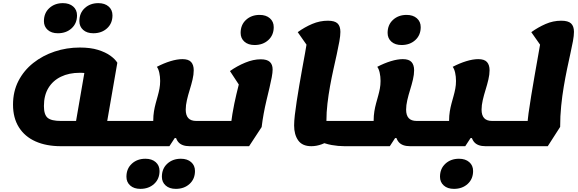

<svg xmlns="http://www.w3.org/2000/svg" viewBox="-20 -907 3686 1224"><path d="M575 -695Q534 -695 510 -716.5Q486 -738 486 -772Q486 -824 520.5 -855.5Q555 -887 607 -887Q648 -887 672.5 -865.5Q697 -844 697 -809Q697 -758 662.5 -726.5Q628 -695 575 -695ZM349 -695Q308 -695 284 -716.5Q260 -738 260 -772Q260 -824 294.5 -855.5Q329 -887 381 -887Q422 -887 446.5 -865.5Q471 -844 471 -809Q471 -758 436.5 -726.5Q402 -695 349 -695ZM423 25 501 -136H836L810 25ZM368 25Q275 25 206.5 -5.5Q138 -36 100.5 -95.5Q63 -155 63 -240Q63 -324 97.5 -391Q132 -458 192 -505.5Q252 -553 328.5 -578.5Q405 -604 489 -604Q557 -604 605 -589Q653 -574 683.5 -552Q714 -530 728 -507L657 -98L575 25ZM463 -125 529 -507 537 -427Q538 -439 524 -441Q510 -443 489 -443Q420 -443 368.5 -418Q317 -393 288.5 -346Q260 -299 260 -231Q260 -176 283.5 -156Q307 -136 368 -136H489ZM810 25 836 -136Q854 -136 857.5 -114.5Q861 -93 855 -55Q849 -18 838.5 3.5Q828 25 810 25Z M811 25 837 -136H1023L957 -70V-138Q957 -170 961.5 -197Q966 -224 972.5 -248Q979 -272 985.5 -295Q992 -318 996.5 -341.5Q1001 -365 1001 -391Q1001 -419 995.5 -443.5Q990 -468 980 -481Q1024 -504 1066.5 -517Q1109 -530 1143 -530Q1182 -530 1198.5 -511.5Q1215 -493 1215 -459Q1215 -432 1207.5 -400Q1200 -368 1189.5 -334.5Q1179 -301 1171.5 -268.5Q1164 -236 1164 -208Q1164 -172 1180.5 -154Q1197 -136 1231 -136H1317L1291 25H1189Q1140 25 1117.5 -0.5Q1095 -26 1095 -78L1143 -27H1094L1060 25ZM1291 25 1317 -136Q1335 -136 1338.5 -114.5Q1342 -93 1336 -55Q1330 -18 1319.5 3.5Q1309 25 1291 25ZM811 25Q793 25 789.5 3Q786 -19 792 -56Q798 -93 808.5 -114.5Q819 -136 837 -136ZM1101 297Q1060 297 1036 275.5Q1012 254 1012 220Q1012 168 1046.5 136.5Q1081 105 1133 105Q1174 105 1198.5 126.5Q1223 148 1223 183Q1223 234 1188.5 265.5Q1154 297 1101 297ZM875 297Q834 297 810 275.5Q786 254 786 220Q786 168 820.5 136.5Q855 105 907 105Q948 105 972.5 126.5Q997 148 997 183Q997 234 962.5 265.5Q928 297 875 297Z M1292 25 1318 -136H1530L1452 -114Q1456 -147 1461.5 -180Q1467 -213 1473.5 -245Q1480 -277 1487 -306Q1494 -335 1500.5 -361Q1507 -387 1512 -408L1511 -355L1446 -454Q1491 -486 1543 -507.5Q1595 -529 1642 -529Q1682 -529 1700 -512.5Q1718 -496 1718 -464Q1718 -445 1712.5 -415Q1707 -385 1698 -347.5Q1689 -310 1679 -268Q1669 -226 1661 -182.5Q1653 -139 1648 -97L1568 25ZM1292 25Q1274 25 1270.5 3Q1267 -19 1273 -56Q1279 -93 1289.5 -114.5Q1300 -136 1318 -136ZM1603 -620Q1562 -620 1538 -641.5Q1514 -663 1514 -697Q1514 -749 1548.5 -780.5Q1583 -812 1635 -812Q1676 -812 1700.5 -790.5Q1725 -769 1725 -734Q1725 -683 1690.5 -651.5Q1656 -620 1603 -620Z M2176 25Q2136 25 2094 17.5Q2052 10 1994 -14L2045 -136H2241L2215 25ZM1965 25Q1907 25 1881 -12Q1855 -49 1855 -107Q1855 -134 1859.5 -173.5Q1864 -213 1871.5 -261.5Q1879 -310 1888 -363Q1897 -416 1906.5 -468.5Q1916 -521 1925 -570Q1934 -619 1940 -658L1972 -568L1878 -702Q1922 -734 1970.5 -754.5Q2019 -775 2070 -775Q2114 -775 2132 -757.5Q2150 -740 2150 -704Q2150 -680 2143.5 -643.5Q2137 -607 2127 -561.5Q2117 -516 2105.5 -464.5Q2094 -413 2084 -357.5Q2074 -302 2067.5 -246.5Q2061 -191 2061 -138Q2061 -103 2064.5 -82.5Q2068 -62 2075 -49.5Q2082 -37 2092 -24Q2064 1 2030.5 13Q1997 25 1965 25ZM2215 25 2241 -136Q2259 -136 2262.5 -114.5Q2266 -93 2260 -55Q2254 -18 2243.5 3.5Q2233 25 2215 25Z M2216 25 2242 -136H2428L2362 -70V-138Q2362 -170 2366.5 -197Q2371 -224 2377.5 -248Q2384 -272 2390.5 -295Q2397 -318 2401.5 -341.5Q2406 -365 2406 -391Q2406 -419 2400.5 -443.5Q2395 -468 2385 -481Q2429 -504 2471.5 -517Q2514 -530 2548 -530Q2587 -530 2603.5 -511.5Q2620 -493 2620 -459Q2620 -432 2612.5 -400Q2605 -368 2594.5 -334.5Q2584 -301 2576.5 -268.5Q2569 -236 2569 -208Q2569 -172 2585.5 -154Q2602 -136 2636 -136H2722L2696 25H2594Q2545 25 2522.5 -0.5Q2500 -26 2500 -78L2548 -27H2499L2465 25ZM2696 25 2722 -136Q2740 -136 2743.5 -114.5Q2747 -93 2741 -55Q2735 -18 2724.5 3.5Q2714 25 2696 25ZM2216 25Q2198 25 2194.5 3Q2191 -19 2197 -56Q2203 -93 2213.5 -114.5Q2224 -136 2242 -136ZM2540 -620Q2499 -620 2475 -641.5Q2451 -663 2451 -697Q2451 -749 2485.5 -780.5Q2520 -812 2572 -812Q2613 -812 2637.5 -790.5Q2662 -769 2662 -734Q2662 -683 2627.5 -651.5Q2593 -620 2540 -620Z M2697 25 2723 -136H2909L2843 -70V-138Q2843 -170 2847.5 -197Q2852 -224 2858.5 -248Q2865 -272 2871.5 -295Q2878 -318 2882.5 -341.5Q2887 -365 2887 -391Q2887 -419 2881.5 -443.5Q2876 -468 2866 -481Q2910 -504 2952.5 -517Q2995 -530 3029 -530Q3068 -530 3084.5 -511.5Q3101 -493 3101 -459Q3101 -432 3093.5 -400Q3086 -368 3075.5 -334.5Q3065 -301 3057.5 -268.5Q3050 -236 3050 -208Q3050 -172 3066.5 -154Q3083 -136 3117 -136H3203L3177 25H3075Q3026 25 3003.5 -0.5Q2981 -26 2981 -78L3029 -27H2980L2946 25ZM3177 25 3203 -136Q3221 -136 3224.5 -114.5Q3228 -93 3222 -55Q3216 -18 3205.5 3.5Q3195 25 3177 25ZM2697 25Q2679 25 2675.5 3Q2672 -19 2678 -56Q2684 -93 2694.5 -114.5Q2705 -136 2723 -136ZM2874 297Q2833 297 2809 275.5Q2785 254 2785 220Q2785 168 2819.5 136.5Q2854 105 2906 105Q2947 105 2971.5 126.5Q2996 148 2996 183Q2996 234 2961.5 265.5Q2927 297 2874 297Z M3178 25 3204 -136H3410L3343 -115Q3343 -137 3349.5 -185.5Q3356 -234 3366.5 -297Q3377 -360 3388.5 -427Q3400 -494 3411 -554.5Q3422 -615 3429 -657L3461 -568L3367 -702Q3410 -733 3458 -754Q3506 -775 3558 -775Q3602 -775 3620.5 -757.5Q3639 -740 3639 -704Q3639 -680 3632.5 -644.5Q3626 -609 3616 -564.5Q3606 -520 3595 -467Q3584 -414 3574 -355Q3564 -296 3557.5 -231.5Q3551 -167 3551 -98L3472 25ZM3178 25Q3160 25 3156.5 3Q3153 -19 3159 -56Q3165 -93 3175.5 -114.5Q3186 -136 3204 -136Z"/></svg>

Font: Lemonada
Style: Regular
Weight: 400
Designer: Mohamed Gaber (Arabic), Eduardo Tunni (Latin)
Foundry: Kief Type Foundry
Version: Version 4.005